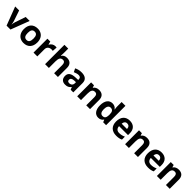

<svg xmlns="http://www.w3.org/2000/svg" viewBox="679 -3040 5331 5331"><g transform="rotate(45 3344.5 -375.0)"><path d="M360.8 0 568.8 -545.9H413.1L308.1 -234.9C294.9 -191.4 287.6 -154.3 286.1 -123H283.2C280.3 -158.2 272.9 -195.3 261.2 -234.9L155.8 -545.9H0L208 0Z M1143.1 -273.9C1143.1 -331.1 1132.3 -381.3 1110.8 -423.8C1067.9 -509.3 984.9 -556.2 879.9 -556.2C711.4 -556.2 613.8 -452.1 613.8 -273.9C613.8 -216.8 624.5 -166.5 646 -123.5C689 -37.6 772 9.8 877 9.8C1044.4 9.8 1143.1 -96.2 1143.1 -273.9ZM765.6 -273.9C765.6 -382.8 798.3 -436 877.9 -436C958 -436 990.7 -381.8 990.7 -273.9C990.7 -165 958.5 -109.9 878.9 -109.9C798.8 -109.9 765.6 -166 765.6 -273.9Z M1570.8 -556.2C1502.9 -556.2 1441.9 -515.1 1408.2 -454.1H1400.9L1378.9 -545.9H1266.1V0H1415V-277.8C1415 -365.7 1470.7 -417 1565.9 -417C1583 -417 1597.7 -415.5 1609.9 -412.1L1621.1 -551.8C1607.9 -554.7 1590.8 -556.2 1570.8 -556.2Z M2224.1 -356C2224.1 -484.9 2156.7 -556.2 2028.3 -556.2C1956.1 -556.2 1903.3 -529.3 1870.1 -476.1H1862.3L1865.7 -520C1868.2 -564.5 1869.1 -592.8 1869.1 -605V-759.8H1720.2V0H1869.1V-256.8C1869.1 -383.8 1903.8 -437 1987.3 -437C2045.9 -437 2075.2 -397.5 2075.2 -318.8V0H2224.1Z M2828.1 0V-363.8C2828.1 -494.1 2747.6 -557.1 2601.1 -557.1C2524.4 -557.1 2455.1 -540.5 2392.1 -507.8L2441.4 -407.2C2500.5 -433.6 2551.8 -446.8 2595.2 -446.8C2651.9 -446.8 2680.2 -418.9 2680.2 -363.8V-339.8L2585.4 -336.9C2421.9 -331.1 2341.3 -278.8 2341.3 -163.1C2341.3 -52.2 2405.3 9.8 2510.3 9.8C2595.7 9.8 2641.1 -11.2 2691.4 -74.2H2695.3L2724.1 0ZM2680.2 -208C2680.2 -142.1 2635.3 -99.1 2566.4 -99.1C2518.1 -99.1 2494.1 -120.1 2494.1 -162.1C2494.1 -220.7 2536.1 -248.5 2622.6 -251L2680.2 -252.9Z M3485.4 -356C3485.4 -485.4 3418.5 -556.2 3291.5 -556.2C3217.3 -556.2 3156.7 -528.8 3123.5 -476.1H3115.2L3095.2 -545.9H2981.4V0H3130.4V-256.8C3130.4 -385.7 3165 -437 3248.5 -437C3309.6 -437 3336.4 -397.5 3336.4 -318.8V0H3485.4Z M3811.5 9.8C3880.9 9.8 3932.6 -17.1 3966.3 -70.8H3972.7L4001.5 0H4115.7V-759.8H3966.3V-585C3966.3 -553.2 3970.2 -516.6 3977.5 -476.1H3972.7C3936.5 -529.3 3884.3 -556.2 3815.4 -556.2C3684.6 -556.2 3605.5 -451.2 3605.5 -272C3605.5 -95.7 3683.1 9.8 3811.5 9.8ZM3863.8 -108.9C3794.9 -108.9 3756.3 -162.6 3756.3 -270C3756.3 -377.4 3794.9 -435.1 3861.3 -435.1C3942.9 -435.1 3976.6 -388.2 3976.6 -271V-254.9C3973.1 -148.9 3939.9 -108.9 3863.8 -108.9Z M4518.6 9.8C4604 9.8 4658.2 -2.9 4710.4 -28.8V-144C4646.5 -114.3 4591.3 -101.1 4525.4 -101.1C4440.9 -101.1 4392.6 -151.4 4389.2 -235.8H4741.2V-308.1C4741.2 -462.9 4650.9 -556.2 4496.6 -556.2C4335 -556.2 4238.3 -452.1 4238.3 -269C4238.3 -91.3 4342.8 9.8 4518.6 9.8ZM4497.6 -450.2C4560.5 -450.2 4600.1 -408.7 4601.6 -335H4392.6C4397.9 -408.7 4434.6 -450.2 4497.6 -450.2Z M5366.2 -356C5366.2 -485.4 5299.3 -556.2 5172.4 -556.2C5098.1 -556.2 5037.6 -528.8 5004.4 -476.1H4996.1L4976.1 -545.9H4862.3V0H5011.2V-256.8C5011.2 -385.7 5045.9 -437 5129.4 -437C5190.4 -437 5217.3 -397.5 5217.3 -318.8V0H5366.2Z M5766.6 9.8C5852.1 9.8 5906.2 -2.9 5958.5 -28.8V-144C5894.5 -114.3 5839.4 -101.1 5773.4 -101.1C5689 -101.1 5640.6 -151.4 5637.2 -235.8H5989.3V-308.1C5989.3 -462.9 5898.9 -556.2 5744.6 -556.2C5583 -556.2 5486.3 -452.1 5486.3 -269C5486.3 -91.3 5590.8 9.8 5766.6 9.8ZM5745.6 -450.2C5808.6 -450.2 5848.1 -408.7 5849.6 -335H5640.6C5646 -408.7 5682.6 -450.2 5745.6 -450.2Z M6614.3 -356C6614.3 -485.4 6547.4 -556.2 6420.4 -556.2C6346.2 -556.2 6285.6 -528.8 6252.4 -476.1H6244.1L6224.1 -545.9H6110.4V0H6259.3V-256.8C6259.3 -385.7 6293.9 -437 6377.4 -437C6438.5 -437 6465.3 -397.5 6465.3 -318.8V0H6614.3Z"/></g></svg>

Font: Open Sans bold
Style: Bold
Weight: 700
Foundry: Ascender Corporation
Version: Version 1.100;PS 001.100;hotconv 1.0.88;makeotf.lib2.5.64775